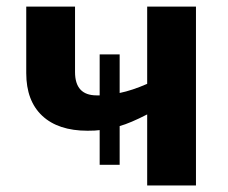

<svg xmlns="http://www.w3.org/2000/svg" viewBox="-20 -566 696 586"><path d="M247.1 -167Q157.7 -167 108.9 -212.6Q60.1 -258.3 60.1 -342.8V-545.9H209V-346.2Q209 -274.9 274.9 -274.9H284.2V-399.9H345.2V-282.2Q383.3 -290 429.2 -310.1V-545.9H578.1V0H429.2V-216.8Q377.9 -190.4 345.2 -181.2V-63H284.2V-168.9Q272 -167 247.1 -167Z"/></svg>

Font: OpenSans-Bold
Style: Bold
Weight: 700
Foundry: Ascender Corporation
Version: Version 1.10